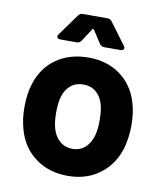

<svg xmlns="http://www.w3.org/2000/svg" viewBox="-81 -773 719 847"><g transform="rotate(10 278.5 -349.5)"><path d="M53 -156Q39 -203 39 -258Q39 -319 54 -364Q77 -438 136.5 -480Q196 -522 281 -522Q363 -522 421.5 -480Q480 -438 503 -365Q518 -319 518 -260Q518 -208 505 -159Q482 -81 422.5 -36.5Q363 8 280 8Q195 8 135 -36Q75 -80 53 -156ZM368 -188Q376 -215 376 -258Q376 -300 368 -329Q358 -363 335 -382Q312 -401 278 -401Q245 -401 222 -382Q199 -363 189 -329Q181 -300 181 -258Q181 -217 189 -188Q199 -153 222.5 -133Q246 -113 280 -113Q312 -113 335 -133Q358 -153 368 -188ZM128 -590Q128 -595 132 -600L202 -697Q209 -707 223 -707H331Q345 -707 352 -697L424 -600Q428 -595 428 -590Q428 -585 424 -582Q420 -579 413 -579H339Q327 -579 319 -590L282 -647Q280 -650 277.5 -650Q275 -650 274 -647L237 -590Q229 -579 217 -579H143Q136 -579 132 -582Q128 -585 128 -590Z"/></g></svg>

Font: Barlow
Style: Bold
Weight: 700
Designer: Jeremy Tribby
Foundry: Jeremy Tribby
Version: Version 1.101 August 23, 2024